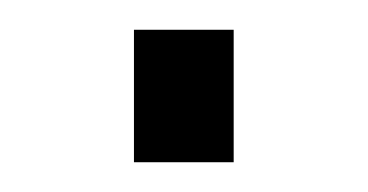

<svg xmlns="http://www.w3.org/2000/svg" viewBox="-20 -109 247 129"><path d="M70 0V-89H137V0Z"/></svg>

Font: Archivo Condensed ExtraLight
Style: Regular
Weight: 250
Width: 3
Designer: Hector Gatti
Foundry: Omnibus-Type
Version: Version 2.001